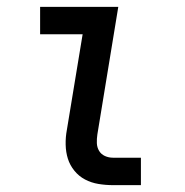

<svg xmlns="http://www.w3.org/2000/svg" viewBox="-20 -540 540 560"><path d="M310 0Q288 0 267 -3.5Q246 -7 228 -16.5Q210 -26 197 -42Q184 -58 178 -77Q172 -96 171.5 -118Q171 -140 175 -161L221 -440H97V-520H325L264 -148Q262 -135 262.5 -122.5Q263 -110 269 -100Q275 -90 286 -85Q297 -80 310 -80H391V0Z"/></svg>

Font: Iosevka SS04 Medium
Style: Italic
Weight: 500
Italic angle: -9°
Monospace: yes
Designer: Belleve Invis
Foundry: Belleve Invis
Version: Version 19.0.0; ttfautohint (v1.8.4)